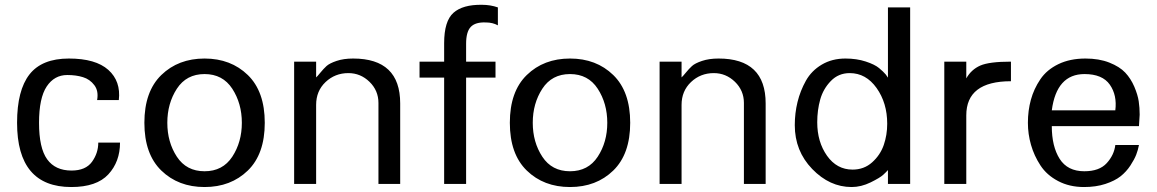

<svg xmlns="http://www.w3.org/2000/svg" viewBox="-20 -752 4729 785"><path d="M470.7 -168.9H381.8C381.8 -140.3 373.2 -114.1 356 -90.3C338.7 -66.6 310.9 -54.7 272.5 -54.7C228.2 -54.7 195 -70 172.9 -100.6C150.7 -131.2 139.6 -181 139.6 -250C139.6 -317.7 150.1 -367.2 170.9 -398.4C191.7 -429.7 219.7 -445.3 254.9 -445.3C279 -445.3 300.5 -442.4 319.3 -436.5C338.2 -430.7 353.7 -419.8 365.7 -403.8C377.8 -387.9 381.5 -367.5 377 -342.8H465.8C471.7 -394.2 457.4 -435.4 422.9 -466.3C388.3 -497.2 334.6 -512.7 261.7 -512.7C188.2 -512.7 134.4 -491 100.6 -447.8C66.7 -404.5 49.8 -338.5 49.8 -250C49.8 -74.9 123.7 12.7 271.5 12.7C340.5 12.7 391 -4.6 422.9 -39.1C454.8 -73.6 470.7 -116.9 470.7 -168.9Z M1062.5 -250C1062.5 -335.3 1039.4 -400.4 993.2 -445.3C946.9 -490.2 888 -512.7 816.4 -512.7C744.8 -512.7 685.9 -490.2 639.6 -445.3C593.4 -400.4 570.3 -335.3 570.3 -250C570.3 -164.7 593.4 -99.6 639.6 -54.7C685.9 -9.8 744.8 12.7 816.4 12.7C888 12.7 946.9 -9.8 993.2 -54.7C1039.4 -99.6 1062.5 -164.7 1062.5 -250ZM968.8 -250C968.8 -197.3 955.7 -151 929.7 -111.3C903.6 -71.6 865.9 -51.8 816.4 -51.8C766.9 -51.8 729.2 -71.6 703.1 -111.3C677.1 -151 664.1 -197.3 664.1 -250C664.1 -302.7 677.1 -349.1 703.1 -389.2C729.2 -429.2 766.9 -449.2 816.4 -449.2C865.9 -449.2 903.6 -429.2 929.7 -389.2C955.7 -349.1 968.8 -302.7 968.8 -250Z M1616.2 0V-329.1C1616.2 -451.5 1552.1 -512.7 1423.8 -512.7C1397.8 -512.7 1375.2 -509.4 1356 -502.9C1336.8 -496.4 1323.1 -489.4 1314.9 -481.9C1306.8 -474.4 1298.5 -465.5 1290 -455.1C1281.6 -444.7 1275.7 -438.2 1272.5 -435.5V-500H1182.6V0H1272.5V-323.2C1272.5 -361 1285.3 -392.1 1311 -416.5C1336.8 -440.9 1367.8 -453.1 1404.3 -453.1C1437.5 -453.1 1466.3 -441.2 1490.7 -417.5C1515.1 -393.7 1527.3 -364.9 1527.3 -331.1V0Z M2015.6 -648.4V-721.7C1995.4 -728.8 1973.6 -732.4 1950.2 -732.4C1898.1 -733.1 1859.4 -722.2 1834 -699.7C1808.6 -677.2 1795.9 -635.7 1795.9 -575.2V-500H1695.3V-434.6H1795.9V0H1885.7V-434.6H2005.9V-500H1885.7V-573.2C1885.7 -605.8 1892.1 -628.7 1904.8 -642.1C1917.5 -655.4 1938.2 -661.5 1966.8 -660.2C1985 -660.2 2001.3 -656.2 2015.6 -648.4Z M2556.6 -250C2556.6 -335.3 2533.5 -400.4 2487.3 -445.3C2441.1 -490.2 2382.2 -512.7 2310.5 -512.7C2238.9 -512.7 2180 -490.2 2133.8 -445.3C2087.6 -400.4 2064.5 -335.3 2064.5 -250C2064.5 -164.7 2087.6 -99.6 2133.8 -54.7C2180 -9.8 2238.9 12.7 2310.5 12.7C2382.2 12.7 2441.1 -9.8 2487.3 -54.7C2533.5 -99.6 2556.6 -164.7 2556.6 -250ZM2462.9 -250C2462.9 -197.3 2449.9 -151 2423.8 -111.3C2397.8 -71.6 2360 -51.8 2310.5 -51.8C2261.1 -51.8 2223.3 -71.6 2197.3 -111.3C2171.2 -151 2158.2 -197.3 2158.2 -250C2158.2 -302.7 2171.2 -349.1 2197.3 -389.2C2223.3 -429.2 2261.1 -449.2 2310.5 -449.2C2360 -449.2 2397.8 -429.2 2423.8 -389.2C2449.9 -349.1 2462.9 -302.7 2462.9 -250Z M3110.4 0V-329.1C3110.4 -451.5 3046.2 -512.7 2918 -512.7C2891.9 -512.7 2869.3 -509.4 2850.1 -502.9C2830.9 -496.4 2817.2 -489.4 2809.1 -481.9C2800.9 -474.4 2792.6 -465.5 2784.2 -455.1C2775.7 -444.7 2769.9 -438.2 2766.6 -435.5V-500H2676.8V0H2766.6V-323.2C2766.6 -361 2779.5 -392.1 2805.2 -416.5C2830.9 -440.9 2862 -453.1 2898.4 -453.1C2931.6 -453.1 2960.4 -441.2 2984.9 -417.5C3009.3 -393.7 3021.5 -364.9 3021.5 -331.1V0Z M3701.2 0V-721.7H3610.4V-434.6L3601.6 -447.3C3595.1 -455.1 3585.9 -463.9 3574.2 -473.6C3562.5 -483.4 3544.3 -492.4 3519.5 -500.5C3494.8 -508.6 3467.1 -512.7 3436.5 -512.7C3400.1 -512.7 3367.8 -504.4 3339.8 -487.8C3311.8 -471.2 3290.2 -449.2 3274.9 -421.9C3259.6 -394.5 3248.2 -365.6 3240.7 -335C3233.2 -304.4 3229.5 -272.8 3229.5 -240.2C3229.5 -169.9 3253.3 -110.2 3300.8 -61C3348.3 -11.9 3402 12.7 3461.9 12.7C3488 12.7 3513.8 6.3 3539.6 -6.3C3565.3 -19 3582.4 -29.3 3590.8 -37.1C3599.3 -44.9 3605.8 -51.4 3610.4 -56.6V0ZM3607.4 -246.1C3607.4 -215.5 3602.7 -186.5 3593.3 -159.2C3583.8 -131.8 3568 -108.2 3545.9 -88.4C3523.8 -68.5 3497.1 -58.6 3465.8 -58.6C3422.9 -58.6 3388 -77.5 3361.3 -115.2C3334.6 -153 3321.3 -198.6 3321.3 -252C3321.3 -285.2 3325.4 -316.2 3333.5 -345.2C3341.6 -374.2 3356.1 -399.4 3377 -420.9C3397.8 -442.4 3423.5 -453.1 3454.1 -453.1C3498.4 -453.1 3535 -432.8 3564 -392.1C3592.9 -351.4 3607.4 -302.7 3607.4 -246.1Z M4113.3 -419.9V-500C4054 -500 4012.2 -494.6 3987.8 -483.9C3963.4 -473.1 3944.3 -455.7 3930.7 -431.6V-500H3840.8V0H3930.7V-280.3C3930.7 -373.4 3991.5 -419.9 4113.3 -419.9Z M4639.6 -283.2C4639.6 -302.1 4638.3 -320.3 4635.7 -337.9C4633.1 -355.5 4627.1 -375.3 4617.7 -397.5C4608.2 -419.6 4595.9 -438.8 4580.6 -455.1C4565.3 -471.4 4543.6 -485 4515.6 -496.1C4487.6 -507.2 4455.1 -512.7 4418 -512.7C4375.7 -512.7 4338.7 -505 4307.1 -489.7C4275.6 -474.4 4251 -453.8 4233.4 -427.7C4215.8 -401.7 4203 -373.9 4194.8 -344.2C4186.7 -314.6 4182.6 -283.2 4182.6 -250C4182.6 -219.4 4186.8 -189.3 4195.3 -159.7C4203.8 -130 4216.6 -102.1 4233.9 -75.7C4251.1 -49.3 4275.2 -28 4306.2 -11.7C4337.1 4.6 4372.4 12.7 4412.1 12.7C4444.7 12.7 4473.8 8.5 4499.5 0C4525.2 -8.5 4545.9 -18.9 4561.5 -31.2C4577.1 -43.6 4590.5 -58.3 4601.6 -75.2C4612.6 -92.1 4620.6 -106.9 4625.5 -119.6C4630.4 -132.3 4634.1 -145.5 4636.7 -159.2H4540C4536.8 -131.8 4525.1 -107.1 4504.9 -85C4484.7 -62.8 4454.1 -51.8 4413.1 -51.8C4367.5 -51.8 4334 -68.7 4312.5 -102.5C4291 -136.4 4280.3 -181 4280.3 -236.3H4636.7ZM4540 -300.8H4280.3C4293.3 -399.7 4337.9 -449.2 4414.1 -449.2C4462.9 -449.2 4497.4 -434.7 4517.6 -405.8C4537.8 -376.8 4545.2 -341.8 4540 -300.8Z"/></svg>

Font: FreeUniversal
Style: Regular
Weight: 400
Version: Version 1.001